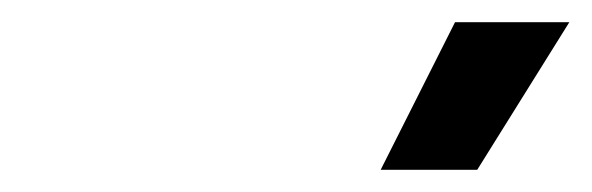

<svg xmlns="http://www.w3.org/2000/svg" viewBox="-20 -720 533 173"><path d="M323 -567H410L493 -700H390Z"/></svg>

Font: Unageo
Style: Medium-Italic
Weight: 500
Designer: Richard Sepsi
Foundry: Richard Sepsi
Version: Version 2.000